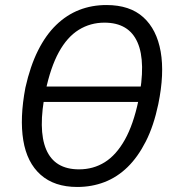

<svg xmlns="http://www.w3.org/2000/svg" viewBox="-20 -734 695 763"><path d="M123 -329 132 -390H573L563 -329ZM287 9Q196 9 141.5 -39.5Q87 -88 72.5 -176.5Q58 -265 81 -386Q100 -471 131 -533Q162 -595 203.5 -635Q245 -675 295 -694.5Q345 -714 403 -714Q496 -714 549.5 -665.5Q603 -617 618.5 -529Q634 -441 609 -320Q591 -234 559.5 -172Q528 -110 487 -70Q446 -30 395.5 -10.5Q345 9 287 9ZM294 -61Q351 -61 396.5 -89.5Q442 -118 476 -178.5Q510 -239 530 -334Q561 -487 526.5 -565.5Q492 -644 395 -644Q339 -644 293 -615.5Q247 -587 214 -527Q181 -467 161 -372Q130 -219 163.5 -140Q197 -61 294 -61Z"/></svg>

Font: Nunito Sans 10pt Condensed
Style: Italic
Weight: 400
Width: 3
Italic angle: -9°
Designer: Vernon Adams
Foundry: Vernon Adams
Version: Version 3.101;gftools[0.9.27]